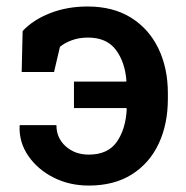

<svg xmlns="http://www.w3.org/2000/svg" viewBox="-20 -558 569 588"><path d="M252 10.3Q192.4 10.3 143.8 -14.4Q95.2 -39.1 66.7 -80.6Q38.1 -122.1 40 -171.9L41 -174.8H152.8Q152.8 -135.3 181.2 -109.9Q209.5 -84.5 252 -84.5Q310.5 -84.5 337.9 -123.8Q365.2 -163.1 368.2 -224.6L366.7 -227.1H206.5V-308.1H366.2L367.2 -310.5Q362.8 -368.2 334.7 -405.5Q306.6 -442.9 249.5 -442.9Q222.2 -442.9 200.2 -434.8Q178.2 -426.8 163.6 -414.6L145.5 -337.4H46.4L49.3 -462.9Q81.1 -497.1 133.3 -517.6Q185.5 -538.1 248 -538.1Q326.7 -538.1 381.6 -503.7Q436.5 -469.2 465.3 -409.2Q494.1 -349.1 494.1 -272.5V-255.4Q494.1 -178.2 466.1 -118.2Q438 -58.1 383.8 -23.9Q329.6 10.3 252 10.3Z"/></svg>

Font: Roboto Slab Medium
Style: Regular
Weight: 500
Designer: Google
Version: Version 2.001; ttfautohint (v1.8.3)